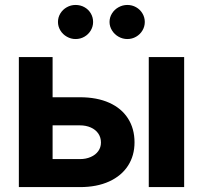

<svg xmlns="http://www.w3.org/2000/svg" viewBox="-20 -763 827 783"><path d="M528.6 -182.4Q528.6 -128.4 502 -87.2Q475.4 -45.9 425.1 -22.9Q374.8 0 305.9 0H56.9V-530.3H194.5V-114.2H305.9Q330.6 -114.2 350.2 -122.9Q369.9 -131.5 380.8 -146.8Q391.7 -162.1 391.7 -181.8Q391.7 -202.5 380.8 -218.5Q369.9 -234.4 350.2 -243.1Q330.6 -251.8 305.9 -251.8H147.1V-366.4H305.9Q375.2 -366.4 425.3 -344Q475.4 -321.6 502 -279.9Q528.6 -238.3 528.6 -182.4ZM586.7 -530.3H731V0H586.7ZM216.4 -673.3Q216.4 -692.2 226.1 -708.2Q235.9 -724.2 252.5 -733.5Q269 -742.8 288.1 -742.8Q308 -742.8 324.3 -733.7Q340.6 -724.7 350.1 -708.7Q359.7 -692.6 359.7 -673.3Q359.7 -654.8 350.1 -638.7Q340.6 -622.7 324.3 -613.3Q308 -603.8 288.1 -603.8Q269.4 -603.8 252.7 -613.3Q235.9 -622.7 226.1 -639Q216.4 -655.2 216.4 -673.3ZM426.7 -673.3Q426.7 -692.2 436.7 -708.2Q446.7 -724.2 463.5 -733.5Q480.3 -742.8 499.3 -742.8Q518.8 -742.8 535.1 -733.5Q551.4 -724.2 560.9 -708.2Q570.5 -692.2 570.5 -673.3Q570.5 -654.8 560.9 -638.7Q551.4 -622.7 535.1 -613.3Q518.8 -603.8 499.3 -603.8Q480.3 -603.8 463.5 -613.3Q446.7 -622.7 436.7 -639Q426.7 -655.2 426.7 -673.3Z"/></svg>

Font: Pretendard JP Variable
Style: Regular
Weight: 400
Designer: Base glyphs from Inter by Rasmus Andersson; Hangul glyphs from Noto Sans CJK(Source Han Sans) by Jang Soo-young and Kang
Foundry: Kil Hyung-jin
Version: Version 1.307;Glyphs 3.2 (3192)